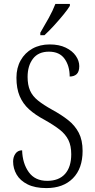

<svg xmlns="http://www.w3.org/2000/svg" viewBox="-20 -951 483 981"><path d="M217 10Q159 10 121 -9Q83 -28 65 -59Q47 -90 47 -126Q47 -149 59 -166Q71 -183 93 -183Q95 -116 127 -71.5Q159 -27 221 -27Q281 -27 312.5 -62.5Q344 -98 344 -163Q344 -206 329.5 -235.5Q315 -265 285 -288.5Q255 -312 207 -339Q160 -364 128.5 -392.5Q97 -421 80.5 -460Q64 -499 64 -554Q64 -604 85.5 -642.5Q107 -681 145.5 -702.5Q184 -724 234 -724Q282 -724 316 -707.5Q350 -691 367.5 -665.5Q385 -640 385 -613Q385 -585 372 -572.5Q359 -560 336 -560Q336 -614 310 -650.5Q284 -687 230 -687Q176 -687 148.5 -651Q121 -615 121 -558Q121 -517 133.5 -488.5Q146 -460 174 -437.5Q202 -415 247 -390Q293 -365 328 -337.5Q363 -310 382.5 -272.5Q402 -235 402 -180Q402 -90 352.5 -40Q303 10 217 10ZM186 -784Q208 -821 229 -859Q250 -897 263 -931H337V-921Q327 -904 304.5 -876.5Q282 -849 256 -820.5Q230 -792 207 -771H186Z"/></svg>

Font: Noto Serif Tamil Condensed Light
Style: Italic
Weight: 300
Width: 3
Italic angle: -12°
Designer: Indian Type Foundry, Tom Grace, and the Monotype Design Team
Foundry: Monotype Imaging Inc.
Version: Version 2.003; ttfautohint (v1.8.4.7-5d5b)